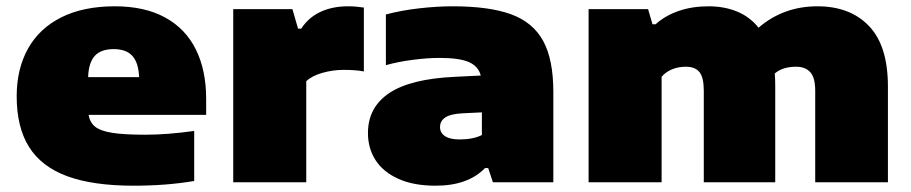

<svg xmlns="http://www.w3.org/2000/svg" viewBox="-20 -579 2895 610"><path d="M635 -214H261.5Q265.5 -190 282.2 -176.5Q299 -163 336.5 -157Q374 -151 442 -151Q511.5 -151 597 -163V-4Q508.5 11 405 11Q275.5 11 193.5 -19.2Q111.5 -49.5 72.2 -112.2Q33 -175 33 -273Q33 -360 69 -424.5Q105 -489 175 -524Q245 -559 345 -559Q439.5 -559 504.5 -523.5Q569.5 -488 602.2 -422Q635 -356 635 -265ZM260 -334H422Q420 -380 400.5 -401.5Q381 -423 341 -423Q301 -423 281.2 -401.5Q261.5 -380 260 -334Z M721 -550H909L927 -488H937Q960 -523.5 998 -541.2Q1036 -559 1086 -559Q1110 -559 1136 -555V-352Q1111 -357 1072 -357Q1037 -357 1004 -347.5Q971 -338 953 -321V0H721Z M1738 -287V0H1546L1531 -45H1521Q1466.5 11 1364 11Q1294 11 1245.8 -10.8Q1197.5 -32.5 1173.2 -70.2Q1149 -108 1149 -156Q1149 -238 1216.5 -283.2Q1284 -328.5 1426 -335L1507.5 -339Q1499.5 -369 1469.2 -382Q1439 -395 1376 -395Q1339 -395 1292 -389Q1245 -383 1206 -372V-533Q1254.5 -546 1311.5 -552.5Q1368.5 -559 1418 -559Q1534.5 -559 1604 -533.5Q1673.5 -508 1705.8 -448.8Q1738 -389.5 1738 -287ZM1511 -150V-222L1449 -219Q1411 -217 1394.5 -205.8Q1378 -194.5 1378 -175Q1378 -157 1393.8 -146.5Q1409.5 -136 1440 -136Q1483 -136 1511 -150Z M2801 -304V0H2570V-291Q2570 -332.5 2554.2 -349.8Q2538.5 -367 2509 -367Q2466.5 -367 2441.5 -345.5Q2443 -327.5 2443 -307V0H2216V-291Q2216 -333 2202.2 -350Q2188.5 -367 2159 -367Q2134.5 -367 2114.5 -358.5Q2094.5 -350 2082 -335V0H1850V-550H2039L2053 -502H2063Q2093.5 -529.5 2136.2 -544.2Q2179 -559 2231 -559Q2281.5 -559 2322 -542.2Q2362.5 -525.5 2390 -491Q2469 -559 2577 -559Q2681 -559 2741 -496.2Q2801 -433.5 2801 -304Z"/></svg>

Font: Encode Sans Expanded Black
Style: Regular
Weight: 900
Width: 7
Designer: Multiple Designers
Foundry: Impallari Type
Version: Version 2.000